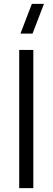

<svg xmlns="http://www.w3.org/2000/svg" viewBox="-20 -980 274 1000"><path d="M86.5 -805H149.5L209 -960H146ZM153.5 0V-720H80V0Z"/></svg>

Font: Manrope
Style: Regular
Weight: 400
Designer: Mikhail Sharanda
Foundry: Mikhail Sharanda
Version: Version 4.505